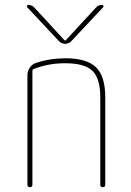

<svg xmlns="http://www.w3.org/2000/svg" viewBox="-20 -770 540 790"><path d="M392.6 -9.8V-370.1Q392.6 -447.3 360.4 -478.5Q328.1 -509.8 248 -509.8Q177.7 -509.8 117.2 -485.4Q113.3 -484.4 113.3 -477.5V-9.8Q113.3 0 103 0Q92.8 0 92.8 -9.8V-460.9Q92.8 -476.6 102.1 -490.7Q111.3 -504.9 125 -509.8Q178.7 -529.3 248 -530.3Q336.9 -530.3 375 -493.2Q413.1 -456.1 413.1 -370.1V-9.8Q413.1 0 402.8 0Q392.6 0 392.6 -9.8ZM222.7 -600.6 91.8 -740.2Q89.8 -743.2 91.3 -746.6Q92.8 -750 96.7 -750Q109.4 -750 120.1 -740.2L246.1 -603.5H248H250L376 -740.2Q385.7 -750 399.4 -750Q403.3 -750 405.3 -746.6Q407.2 -743.2 404.3 -740.2L273.4 -600.6Q262.7 -589.8 248 -589.8Q233.4 -589.8 222.7 -600.6Z"/></svg>

Font: Rounded-X Mgen+ 1mn thin
Style: Regular
Weight: 100
Designer: [Source Han Sans]
Ryoko NISHIZUKA  (kana & ideographs); Paul D. Hunt (Latin, Greek & Cyrillic); Wenlong ZHANG  (bopomofo
Version: Version 1.059.20150602